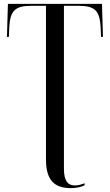

<svg xmlns="http://www.w3.org/2000/svg" viewBox="-20 -734 570 994"><path d="M348 240C376 240 404 233 418 225V215C404 220 387 226 368 226C330 226 311 201 311 139V-704H386C472 -704 496 -678 501 -594L503 -543H513L508 -714H21L16 -543H26L28 -594C33 -678 57 -704 143 -704H218V90C218 196 258 240 348 240Z"/></svg>

Font: Noto Serif Display Condensed
Style: Regular
Weight: 400
Width: 3
Designer: Monotype Design Team
Foundry: Monotype Imaging Inc.
Version: Version 2.009